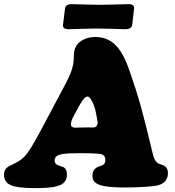

<svg xmlns="http://www.w3.org/2000/svg" viewBox="-33 -916 864 950"><path d="M441.9 -774.9Q413.6 -774.9 368.4 -773.2Q323.2 -771.5 306.2 -771.5Q291.5 -771.5 284.4 -776.9Q277.3 -782.2 278.8 -793.5L288.6 -873.5Q291.5 -895.5 321.3 -895.5Q338.4 -895.5 383.3 -893.8Q428.2 -892.1 456.5 -892.1H466.8Q495.1 -892.1 540.8 -893.8Q586.4 -895.5 603.5 -895.5Q617.7 -895.5 624.8 -890.1Q631.8 -884.8 630.4 -873.5L621.1 -793.5Q618.2 -771.5 587.9 -771.5Q570.8 -771.5 525.9 -773.2Q481 -774.9 452.6 -774.9ZM241.2 -136.7 240.2 -134.3Q237.3 -127.4 237.3 -122.6Q237.3 -108.4 247.6 -101.6Q252.4 -98.6 263.9 -95Q275.4 -91.3 278.8 -89.8Q298.3 -82 298.3 -49.8Q298.3 -36.6 293.2 -26.6Q288.1 -16.6 280.5 -9.8Q272.9 -2.9 259.5 1.7Q246.1 6.3 233.6 8.8Q221.2 11.2 201.9 12.7Q182.6 14.2 168.2 14.4Q153.8 14.6 131.3 14.6Q55.2 14.6 21 0.5Q-13.2 -13.7 -13.2 -52.7Q-13.2 -78.6 9.8 -92.8Q14.6 -95.7 39.1 -107.4Q63.5 -119.1 78.6 -132.3Q97.2 -148.4 118.7 -182.4Q140.1 -216.3 172.4 -277.3L289.1 -497.1Q313.5 -542.5 323 -573.5Q332.5 -604.5 332.5 -640.6Q332.5 -686.5 363.5 -709.7Q394.5 -732.9 438.5 -732.9Q497.1 -732.9 536.1 -695.3Q575.2 -657.7 603 -579.1Q642.1 -468.8 666 -381.6Q689.9 -294.4 722.7 -155.8Q730 -123 744.6 -111.3Q750 -106.4 762 -102.8Q773.9 -99.1 778.3 -96.7Q797.9 -85.9 797.9 -60.5Q797.9 -14.6 753.4 -0.5Q735.4 5.4 684.1 8.5Q632.8 11.7 589.4 11.7Q523.4 11.7 486.8 5.4Q457.5 1 440.9 -11Q424.3 -22.9 424.3 -46.9Q424.3 -74.2 445.3 -86.9Q450.2 -90.3 461.2 -93.8Q472.2 -97.2 475.6 -99.1Q488.3 -106.9 488.3 -123Q488.3 -127.9 487.3 -132.3L486.8 -134.8Q483.4 -152.8 455.6 -155.3Q420.4 -158.2 363.3 -158.2Q303.2 -158.2 276.4 -153.8Q247.6 -148.9 241.2 -136.7ZM402.3 -285.6Q409.2 -285.6 418 -285.4Q426.8 -285.2 427.7 -285.2Q438 -285.2 444.1 -291.7Q450.2 -298.3 450.2 -309.1Q450.2 -314.5 444.3 -344.7L439 -370.1Q434.1 -392.6 422.1 -415.5Q410.2 -438.5 400.9 -438.5Q384.3 -438.5 360.8 -396L332 -342.8Q317.9 -317.9 317.9 -299.8Q317.9 -292 324 -288.1Q330.1 -284.2 336.9 -284.2Q338.9 -284.2 364.5 -284.9Q390.1 -285.6 402.3 -285.6Z"/></svg>

Font: Cooper* Black
Style: Italic
Weight: 900
Italic angle: -7°
Designer: Owen Earl
Foundry: indestructible type*
Version: Version 0.001